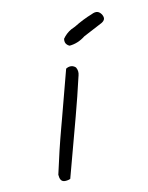

<svg xmlns="http://www.w3.org/2000/svg" viewBox="-51 -738 602 781"><g transform="rotate(5 250.0 -347.5)"><path d="M248 -463.9Q240.2 -467.8 233.9 -467.8Q224.1 -467.8 214.8 -461.4Q211.9 -458.5 208.5 -455.6Q209.5 -351.6 209.5 -249Q209.5 -232.9 209.5 -216.8Q209.5 -120.6 214.4 -22.9Q218.8 -10.3 224.4 -4.6Q230 1 237.3 1Q246.1 1 258.8 -6.3Q261.2 -8.3 264.2 -10.3V-221.7Q264.2 -242.7 264.2 -263.7Q264.2 -346.7 261.2 -429.7Q261.2 -431.2 261.2 -432.1Q261.2 -451.2 248 -463.9ZM335 -687.5Q324.7 -696.3 315.4 -696.3Q305.2 -696.3 293.5 -686L293 -685.5Q259.8 -661.1 229.5 -628.9Q221.7 -622.6 215.3 -616.7Q197.8 -599.1 189.5 -575.7Q191.4 -560.1 201.7 -554.2Q206.5 -550.8 214.4 -549.8Q247.6 -562 270.5 -592.8L271.5 -593.8Q304.2 -624 335.4 -652.8Q344.2 -662.1 344.2 -670.2Q344.2 -678.2 335 -687.5Z"/></g></svg>

Font: NaikaiFont
Style: ExtraLight
Weight: 200
Version: Version 1.89